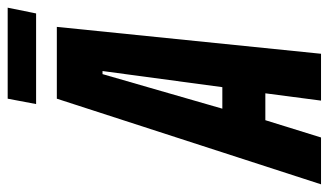

<svg xmlns="http://www.w3.org/2000/svg" viewBox="-244 -658 856 500"><g transform="rotate(-90 184.0 -408.0)"><path d="M-46 0 177 -688H364L294 0H172L191 -145H121L76 0ZM151 -257H207L249 -569H241ZM163 -742 177 -816H414L399 -742Z"/></g></svg>

Font: Saira Ultra Condensed ExtraBold
Style: Italic
Weight: 800
Width: 1
Italic angle: -12°
Designer: Hector Gatti with collaboration of the Omnibus-Type team
Foundry: Omnibus-Type
Version: Version 1.001; ttfautohint (v1.8)